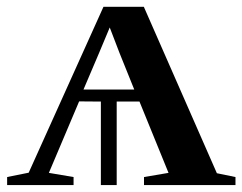

<svg xmlns="http://www.w3.org/2000/svg" viewBox="-34 -532 696 552"><path d="M-13.5 0V-23L48.5 -35.5L263.5 -512.5H379.5L589.5 -34L643 -23V0H380V-23L450.5 -35L367 -240H301.5V0H256V-240L193.5 -240.5L106.5 -35L177.5 -23V0ZM206 -274.5H352L309.5 -380L281.5 -453L250.5 -379Z"/></svg>

Font: Merriweather 120pt SemiBold
Style: Regular
Weight: 600
Version: Version 2.100